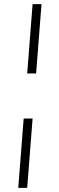

<svg xmlns="http://www.w3.org/2000/svg" viewBox="-20 -725 285 925"><path d="M154 -371H111L137 -705H180ZM111 180H68L94 -154H137Z"/></svg>

Font: Iunito ExtraLight
Style: Italic
Weight: 200
Italic angle: -4.541°
Designer: Vernon Adams
Foundry: Vernon Adams
Version: Version 2.001;November 30, 2019;FontCreator 12.0.0.2547 64-b